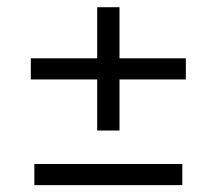

<svg xmlns="http://www.w3.org/2000/svg" viewBox="-20 -608 615 545"><path d="M255.8 -237.5V-382.5H67.5V-442.5H255.8V-587.5H319.2V-442.5H507.5V-382.5H319.2V-237.5ZM77.5 -82.5V-142.5H497.5V-82.5Z"/></svg>

Font: Funnel Display Light
Style: Regular
Weight: 300
Designer: NORD ID, Kristian Moeller
Foundry: Dicotype
Version: Version 1.000